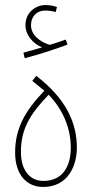

<svg xmlns="http://www.w3.org/2000/svg" viewBox="-20 -742 365 762"><path d="M78 -511C133 -525 200 -547 248 -565L241 -585C221 -578 201 -571 178 -564C139 -575 103 -603 103 -642C103 -673 122 -700 160 -700C175 -700 188 -698 201 -694L206 -714C193 -719 177 -722 160 -722C123 -722 81 -694 81 -642C81 -605 108 -570 147 -554C130 -549 104 -541 73 -533ZM151 0C252 0 285 -87 285 -156C285 -256 241 -351 124 -441L108 -421L156 -382C79 -301 40 -233 40 -136C40 -49 86 0 151 0ZM152 -24C98 -24 63 -67 63 -139C63 -230 99 -289 173 -366C234 -303 261 -227 261 -156C261 -89 234 -24 152 -24Z"/></svg>

Font: Noto Sans Arabic ExtCond Thin
Style: Regular
Weight: 100
Width: 2
Designer: Monotype Design Team, Nadine Chahine, Nizar Qandah and Khaled Hosny
Foundry: Monotype Imaging Inc.
Version: Version 2.012